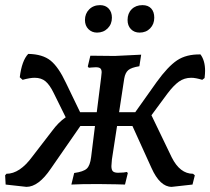

<svg xmlns="http://www.w3.org/2000/svg" viewBox="-34 -717 819 748"><path d="M765 -441Q765 -431 763 -413L754 -406Q728 -414 711 -414Q684 -414 663 -399Q642 -384 618 -352L556 -268L635 -104Q667 -40 718 -40L725 -34L716 2L635 11Q589 11 556 -63L482 -226H422L402 -96Q400 -76 400 -70Q400 -55 406 -49.5Q412 -44 426 -44Q438 -44 447.5 -45Q457 -46 460 -47L464 -43L453 2Q434 2 418 1L348 0Q278 0 244 2L255 -43Q291 -48 304 -60Q317 -72 321 -105L336 -226H279L164 -60Q116 11 69 11L-12 2L-14 -34L-9 -40Q43 -40 92 -107L169 -207Q194 -241 222 -260L175 -355Q160 -386 143.5 -400Q127 -414 101 -414Q83 -414 54 -406L43 -416Q51 -481 76 -507Q132 -506 163 -481Q194 -456 223 -394L278 -280H343L360 -415Q362 -431 362 -435Q362 -446 357 -450.5Q352 -455 339 -455Q331 -455 322 -454Q313 -453 312 -453L308 -458L318 -500L413 -499Q415 -499 475 -502L516 -504L509 -459Q478 -454 466 -444Q454 -434 450 -411L430 -280H493L576 -397Q620 -458 656 -482Q692 -506 747 -505Q765 -481 765 -441ZM297 -639Q297 -664 313.5 -680.5Q330 -697 356 -697Q377 -697 389.5 -683.5Q402 -670 402 -648Q402 -623 385.5 -606.5Q369 -590 344 -590Q324 -590 310.5 -603.5Q297 -617 297 -639ZM463 -639Q463 -665 479 -681Q495 -697 521 -697Q543 -697 555 -684Q567 -671 567 -648Q567 -623 551 -606.5Q535 -590 510 -590Q489 -590 476 -603.5Q463 -617 463 -639Z"/></svg>

Font: Alegreya SC Medium
Style: Italic
Weight: 500
Italic angle: -7°
Designer: Juan Pablo del Peral
Foundry: Huerta Tipografica
Version: Version 2.007; ttfautohint (v1.6)